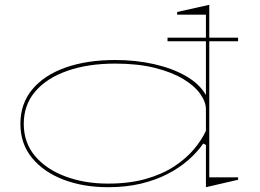

<svg xmlns="http://www.w3.org/2000/svg" viewBox="-20 -765 1082 800"><path d="M678 -608H972V-593H678ZM852 -745V-26H972V-16L838 15V-161L827 -167Q802 -131 765 -98.5Q728 -66 679 -40.5Q630 -15 568 0Q506 15 430 15Q327 15 244.5 -16.5Q162 -48 113.5 -107Q65 -166 65 -249Q65 -333 114.5 -392.5Q164 -452 253 -483.5Q342 -515 460 -515Q545 -515 621 -498Q697 -481 754 -448.5Q811 -416 838 -369V-704H718V-715ZM460 -500Q347 -500 261 -470Q175 -440 127 -384Q79 -328 79 -249Q79 -171 125.5 -115.5Q172 -60 252 -30Q332 0 430 0Q519 0 587.5 -19.5Q656 -39 705.5 -71.5Q755 -104 787.5 -142.5Q820 -181 838 -220V-310Q838 -340 814.5 -373.5Q791 -407 744 -435.5Q697 -464 626 -482Q555 -500 460 -500Z"/></svg>

Font: Kalnia Expanded Thin
Style: Regular
Weight: 250
Width: 7
Designer: Frida Medrano
Foundry: Frida Medrano
Version: Version 1.105